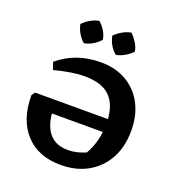

<svg xmlns="http://www.w3.org/2000/svg" viewBox="-134 -838 880 956"><g transform="rotate(20 306.5 -360.0)"><path d="M230 -730Q249 -713 262 -691.5Q275 -670 278 -647Q262 -629 240 -616Q218 -603 195 -599Q177 -614 164 -636Q151 -658 146 -683Q162 -700 184 -713Q206 -726 230 -730ZM400 -730Q418 -712 431 -691Q444 -670 448 -647Q432 -629 409.5 -616Q387 -603 364 -599Q326 -631 315 -683Q332 -700 353.5 -712.5Q375 -725 400 -730ZM293 10Q173 10 105.5 -64Q38 -138 38 -267L51 -285H437Q431 -366 387.5 -406Q344 -446 256 -446Q221 -446 181.5 -439.5Q142 -433 96 -421L83 -460Q176 -539 309 -539Q386 -539 444 -505.5Q502 -472 534 -411.5Q566 -351 566 -270Q566 -185 532 -122.5Q498 -60 436.5 -25Q375 10 293 10ZM395 -93Q427 -148 435 -216H165Q180 -72 302 -72Q347 -72 395 -93Z"/></g></svg>

Font: Piazzolla SC SemiBold
Style: Regular
Weight: 600
Designer: Juan Pablo del Peral
Foundry: Huerta Tipografica
Version: Version 1.330